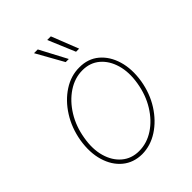

<svg xmlns="http://www.w3.org/2000/svg" viewBox="-223 -895 1025 1025"><g transform="rotate(-45 289.5 -383.0)"><path d="M244.1 11.7Q179.7 11.2 134.3 -26.1Q88.9 -63.5 69.6 -128.2Q50.3 -192.9 63.5 -274.4Q77.1 -354 117.2 -417.2Q157.2 -480.5 214.1 -517.3Q271 -554.2 334 -553.7Q399.4 -554.2 444.6 -516.4Q489.7 -478.5 509 -414.1Q528.3 -349.6 515.6 -268.6Q502.4 -189 462.2 -125.7Q421.9 -62.5 365 -25.6Q308.1 11.2 244.1 11.7ZM244.1 -11.7Q303.2 -11.7 355.5 -45.9Q407.7 -80.1 444.3 -139.6Q481 -199.2 493.2 -274.4Q505.4 -347.7 488.5 -405.8Q471.7 -463.9 431.9 -497.6Q392.1 -531.2 335 -531.2Q276.9 -531.2 224.6 -496.6Q172.4 -461.9 135.7 -402.6Q99.1 -343.3 86.9 -268.6Q74.2 -195.3 90.8 -137.2Q107.4 -79.1 147.5 -45.4Q187.5 -11.7 244.1 -11.7ZM302.7 -625 216.8 -778.3H245.1L326.2 -625ZM380.9 -625 316.4 -778.3H343.8L404.3 -625Z"/></g></svg>

Font: Inter Tight Thin
Style: Italic
Weight: 250
Italic angle: -9.39999°
Designer: Rasmus Andersson
Foundry: rsms
Version: Version 3.004